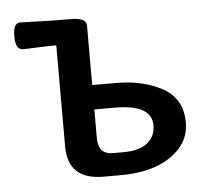

<svg xmlns="http://www.w3.org/2000/svg" viewBox="-39 -464 542 505"><g transform="rotate(-5 232.0 -211.5)"><path d="M272.5 -59.6Q314.5 -59.6 335.9 -76.7Q357.4 -93.8 357.4 -123Q357.4 -178.2 261.7 -178.2H206.1V-103Q206.1 -59.6 244.6 -59.6ZM260.3 0H214.8Q121.1 0 121.1 -87.9V-355Q97.7 -355 76.2 -354Q44.4 -352.5 33.2 -352.5Q13.2 -352.5 13.2 -387.7Q13.2 -404.3 17.3 -413.8Q21.5 -423.3 33.2 -423.3Q44.4 -423.3 76.2 -421.9Q107.9 -420.4 165 -420.4Q206.1 -420.4 206.1 -400.4V-242.7H266.6Q340.8 -242.7 391.8 -214.4Q442.9 -186 442.9 -123Q442.9 -68.8 393.3 -34.4Q343.8 0 260.3 0Z"/></g></svg>

Font: Bainsley
Style: Regular
Weight: 400
Designer: Paul James MIller
Foundry: High-Logic / Made with FontCreator
Version: Version 1.411;March 28, 2021;FontCreator 13.0.0.2683 64-bit